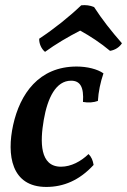

<svg xmlns="http://www.w3.org/2000/svg" viewBox="-20 -730 502 759"><path d="M158 -525C199 -555 250 -585 297 -609C337 -587 378 -560 415 -529C435 -532 453 -544 462 -559C419 -608 383 -654 352 -702C336 -709 318 -711 301 -709C253 -663 194 -616 135 -577C134 -559 143 -537 158 -525ZM163 9C231 9 294 -17 350 -78C347 -96 342 -109 330 -121C300 -92 261 -71 221 -71C137 -71 138 -169 153 -256C168 -343 201 -411 261 -411C297 -411 312 -386 308 -327C329 -323 351 -325 367 -331C369 -367 377 -405 389 -440C365 -457 324 -467 283 -467C133 -467 59 -358 32 -236C6 -118 24 9 163 9Z"/></svg>

Font: Vollkorn Semibold
Style: Italic
Weight: 600
Italic angle: -11°
Designer: Friedrich Althausen
Foundry: Friedrich Althausen
Version: Version 4.015;PS 004.015;hotconv 1.0.88;makeotf.lib2.5.64775